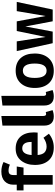

<svg xmlns="http://www.w3.org/2000/svg" viewBox="989 -1786 813 2831"><g transform="rotate(-90 1395.5 -370.5)"><path d="M297 -651Q261 -651 245.5 -634Q230 -617 230 -579V-530H356L340 -430H230V0H88V-430H4V-530H88V-583Q88 -660 138.5 -708.5Q189 -757 282 -757Q356 -757 422 -725L383 -631Q340 -651 297 -651Z M718 -311V-317Q718 -449 623 -449Q536 -449 525 -311ZM859 -277Q859 -267 856 -222H525Q532 -150 564 -120Q596 -90 651 -90Q714 -90 780 -136L839 -56Q750 16 638 16Q513 16 446 -59Q379 -134 379 -262Q379 -386 443 -466Q507 -546 620 -546Q733 -546 796 -475Q859 -404 859 -277Z M1101 -757V-139Q1101 -97 1129 -97Q1146 -97 1158 -103L1187 -2Q1143 16 1091 16Q1028 16 993.5 -20.5Q959 -57 959 -126V-741Z M1397 -757V-139Q1397 -97 1425 -97Q1442 -97 1454 -103L1483 -2Q1439 16 1387 16Q1324 16 1289.5 -20.5Q1255 -57 1255 -126V-741Z M1769 -440Q1662 -440 1662 -265Q1662 -90 1768 -90Q1874 -90 1874 -265Q1874 -440 1769 -440ZM2022 -265Q2022 -138 1954 -61Q1886 16 1768 16Q1649 16 1581.5 -58.5Q1514 -133 1514 -265Q1514 -393 1582 -469.5Q1650 -546 1769 -546Q1888 -546 1955 -471.5Q2022 -397 2022 -265Z M2670 0H2497L2421 -403L2345 0H2174L2058 -530H2201L2266 -105L2354 -530H2496L2575 -105L2647 -530H2783Z"/></g></svg>

Font: FiraSans
Style: Regular
Weight: 600
Designer: Carrois Corporate & Edenspiekermann AG
Foundry: Carrois Corporate GbR & Edenspiekermann AG
Version: Version 3.106;PS 003.106;hotconv 1.0.70;makeotf.lib2.5.58329